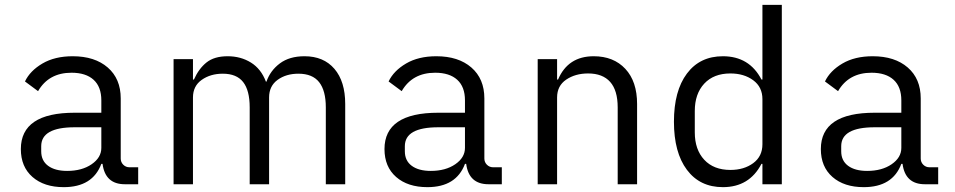

<svg xmlns="http://www.w3.org/2000/svg" viewBox="-20 -760 3940 792"><path d="M495 0Q414 0 403 -84H398Q362 12 243 12Q162 12 114 -30Q66 -72 66 -145Q66 -295 288 -295H398V-346Q398 -402 366 -431Q334 -460 275 -460Q181 -460 137 -384L83 -424Q104 -468 155 -498Q206 -528 280 -528Q371 -528 424.5 -481.5Q478 -435 478 -354V-106Q478 -91 488.5 -80.5Q499 -70 514 -70H550V0ZM398 -150V-235H288Q150 -235 150 -157V-136Q150 -97 178.5 -76Q207 -55 257 -55Q318 -55 358 -82.5Q398 -110 398 -150Z M696 -516H776V-432H780Q800 -477 832 -502.5Q864 -528 919 -528Q973 -528 1015 -502Q1057 -476 1077 -423H1079Q1095 -469 1134.5 -498.5Q1174 -528 1236 -528Q1315 -528 1359.5 -476Q1404 -424 1404 -331V0H1324V-317Q1324 -386 1296.5 -421Q1269 -456 1211 -456Q1160 -456 1125 -430.5Q1090 -405 1090 -358V0H1010V-317Q1010 -387 983 -421.5Q956 -456 899 -456Q848 -456 812 -430.5Q776 -405 776 -358V0H696Z M1995 0Q1914 0 1903 -84H1898Q1862 12 1743 12Q1662 12 1614 -30Q1566 -72 1566 -145Q1566 -295 1788 -295H1898V-346Q1898 -402 1866 -431Q1834 -460 1775 -460Q1681 -460 1637 -384L1583 -424Q1604 -468 1655 -498Q1706 -528 1780 -528Q1871 -528 1924.5 -481.5Q1978 -435 1978 -354V-106Q1978 -91 1988.5 -80.5Q1999 -70 2014 -70H2050V0ZM1898 -150V-235H1788Q1650 -235 1650 -157V-136Q1650 -97 1678.5 -76Q1707 -55 1757 -55Q1818 -55 1858 -82.5Q1898 -110 1898 -150Z M2198 0V-516H2278V-432H2282Q2323 -528 2429 -528Q2511 -528 2559.5 -476Q2608 -424 2608 -331V0H2528V-317Q2528 -387 2497 -422Q2466 -457 2406 -457Q2353 -457 2315.5 -431.5Q2278 -406 2278 -358V0Z M3125 -84H3121Q3071 12 2962 12Q2867 12 2813.5 -59.5Q2760 -131 2760 -258Q2760 -385 2813.5 -456.5Q2867 -528 2962 -528Q3071 -528 3121 -432H3125V-740H3205V0H3125ZM3125 -165V-351Q3125 -401 3087 -429Q3049 -457 2993 -457Q2924 -457 2885 -415Q2846 -373 2846 -302V-214Q2846 -143 2885 -101Q2924 -59 2993 -59Q3049 -59 3087 -87Q3125 -115 3125 -165Z M3795 0Q3714 0 3703 -84H3698Q3662 12 3543 12Q3462 12 3414 -30Q3366 -72 3366 -145Q3366 -295 3588 -295H3698V-346Q3698 -402 3666 -431Q3634 -460 3575 -460Q3481 -460 3437 -384L3383 -424Q3404 -468 3455 -498Q3506 -528 3580 -528Q3671 -528 3724.5 -481.5Q3778 -435 3778 -354V-106Q3778 -91 3788.5 -80.5Q3799 -70 3814 -70H3850V0ZM3698 -150V-235H3588Q3450 -235 3450 -157V-136Q3450 -97 3478.5 -76Q3507 -55 3557 -55Q3618 -55 3658 -82.5Q3698 -110 3698 -150Z"/></svg>

Font: iA Writer Duo S
Style: Regular
Weight: 400
Designer: Mike Abbink, Paul van der Laan, Pieter van Rosmalen, Oliver Reichenstein
Foundry: Bold Monday and Information Architects Inc.
Version: Version 2.000